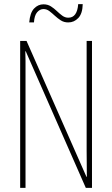

<svg xmlns="http://www.w3.org/2000/svg" viewBox="-20 -913 544 933"><path d="M427 0H397L105 -664H103Q104 -644 104 -617Q104 -590 104 -548V0H78V-714H109L400 -54H402Q402 -88 401.5 -123.5Q401 -159 401 -181V-714H427ZM122 -804Q126 -851 145.5 -871.5Q165 -892 191 -892Q212 -892 227.5 -882Q243 -872 256 -859.5Q269 -847 282.5 -837Q296 -827 312 -827Q355 -827 360 -893H382Q381 -847 360.5 -825.5Q340 -804 312 -804Q291 -804 275.5 -814Q260 -824 246.5 -836.5Q233 -849 220 -859Q207 -869 191 -869Q174 -869 160.5 -853.5Q147 -838 145 -804Z"/></svg>

Font: Noto Sans Gurmukhi ExtraCondensed Thin
Style: Regular
Weight: 100
Width: 2
Designer: Jelle Bosma - Monotype Design Team
Foundry: Monotype Imaging Inc.
Version: Version 2.004; ttfautohint (v1.8.4.7-5d5b)